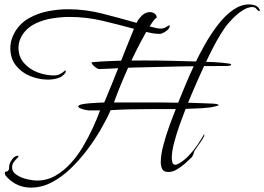

<svg xmlns="http://www.w3.org/2000/svg" viewBox="-20 -753 1201 873"><path d="M121 100Q59 100 15 56Q11 52 6.5 46.5Q2 41 2 35Q2 27 7.5 27Q13 27 15 25Q21 20 21 13.5Q21 7 22 0Q24 -13 35.5 -29Q47 -45 62 -45Q64 -45 64 -43Q64 -39 57 -32.5Q50 -26 42.5 -16Q35 -6 35 7Q35 29 56 42.5Q77 56 103.5 62Q130 68 147 68Q193 68 231 46.5Q269 25 301 -10Q333 -45 358 -87.5Q383 -130 402.5 -172.5Q422 -215 435 -251H383Q379 -251 367.5 -253.5Q356 -256 346 -260Q336 -264 336 -269Q336 -275 351.5 -278.5Q367 -282 388.5 -283.5Q410 -285 429 -286Q448 -287 454 -287Q489 -370 522 -454.5Q555 -539 589 -622Q516 -642 444 -659Q372 -676 295 -676Q259 -676 217.5 -669.5Q176 -663 140 -645.5Q104 -628 82 -595Q74 -582 69 -567.5Q64 -553 64 -537Q64 -495 89 -466.5Q114 -438 151 -424Q188 -410 225 -410Q240 -410 253 -416.5Q266 -423 276 -433Q279 -432 279 -429Q279 -425 278 -423Q265 -404 243 -397.5Q221 -391 199 -391Q157 -391 117.5 -407Q78 -423 52.5 -455Q27 -487 27 -534Q27 -554 32.5 -572.5Q38 -591 48 -608Q72 -648 112 -670.5Q152 -693 198.5 -702Q245 -711 288 -711Q368 -711 446 -691Q524 -671 601 -649Q609 -666 625 -682Q641 -698 662 -698Q673 -698 682.5 -691.5Q692 -685 693 -673Q685 -669 675 -655Q665 -641 660 -633Q672 -630 685.5 -626.5Q699 -623 712 -623Q724 -623 736 -630.5Q748 -638 750 -638Q752 -638 752 -636Q752 -623 734.5 -611Q717 -599 706 -599Q691 -599 675.5 -601.5Q660 -604 645 -608Q602 -532 565 -450.5Q528 -369 498 -287H644Q681 -287 717.5 -287Q754 -287 790 -286Q802 -315 820 -359Q838 -403 861.5 -453.5Q885 -504 913 -553Q941 -602 973 -643Q1005 -684 1040.5 -708.5Q1076 -733 1113 -733Q1124 -733 1137.5 -729Q1151 -725 1157 -715Q1161 -711 1161 -706Q1161 -702 1159 -702Q1151 -705 1145.5 -713Q1140 -721 1127 -721Q1107 -721 1083 -705.5Q1059 -690 1038.5 -669Q1018 -648 1006 -632Q984 -601 965 -566.5Q946 -532 929 -497Q904 -445 880.5 -392Q857 -339 835 -286L919 -283Q927 -283 945.5 -282Q964 -281 971 -278Q974 -278 974 -275Q974 -274 971.5 -273Q969 -272 969 -272Q953 -267 934.5 -264.5Q916 -262 899 -261Q880 -260 861.5 -259.5Q843 -259 824 -258Q813 -230 798 -188.5Q783 -147 772 -105.5Q761 -64 761 -34Q761 -27 763.5 -15.5Q766 -4 777 -4Q782 -4 786 -6Q790 -8 794 -10Q817 -23 838.5 -45.5Q860 -68 878 -94.5Q896 -121 908 -143Q909 -142 909 -140Q909 -132 897.5 -115Q886 -98 874.5 -82Q863 -66 862 -62Q861 -55 859 -50.5Q857 -46 853 -39Q841 -27 823 -11Q805 5 785 17Q765 29 746 29Q724 29 717.5 15.5Q711 2 711 -16Q711 -49 723 -94Q735 -139 751 -183Q767 -227 779 -257H671Q624 -257 577 -256Q530 -255 483 -252Q466 -213 439 -166Q412 -119 377 -72.5Q342 -26 301 13.5Q260 53 214.5 76.5Q169 100 121 100ZM431 -439Q424 -439 411.5 -449Q399 -459 396 -468Q396 -470 398 -470Q416 -472 434.5 -473Q453 -474 472 -475Q513 -477 554.5 -477.5Q596 -478 637 -478Q699 -478 761.5 -476.5Q824 -475 885 -473Q919 -472 953 -470.5Q987 -469 1021 -464Q1021 -464 1026 -463Q1031 -462 1031 -459Q1031 -455 1022 -454Q1013 -453 1012 -453Q907 -453 802 -451Q697 -449 591 -446Q564 -445 537 -444Q510 -443 482 -441Q469 -441 456.5 -440Q444 -439 431 -439Z"/></svg>

Font: Beau Rivage
Style: Regular
Weight: 400
Designer: Robert E. Leuschke
Foundry: Robert E. Leuschke
Version: Version 1.010; ttfautohint (v1.8.3)